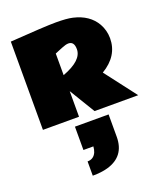

<svg xmlns="http://www.w3.org/2000/svg" viewBox="-220 -948 1375 1594"><g transform="rotate(-20 467.5 -151.5)"><path d="M844.2 -524.9Q844.2 -368.7 689.9 -276.9L901.9 0H516.1L378.9 -226.1V0H60.1V-779.8Q369.6 -801.8 465.8 -801.8Q562 -801.8 612.3 -790Q751 -758.3 810.5 -654.3Q843.8 -594.7 844.2 -524.9ZM554.2 -533.2Q554.2 -602.1 502.9 -602.1Q481 -602.1 441.9 -585.9L377 -559.1V-368.2Q554.2 -434.1 554.2 -533.2ZM318.8 373Q373 373 395.5 322.8Q404.8 300.3 406.7 272H318.8V65.9H616.2V263.2Q616.2 436 452.6 482.9Q396.5 499 318.8 499Z"/></g></svg>

Font: Fz Rammetto One
Style: Regular
Weight: 400
Designer: Vernon Adams
Foundry: Vernon Adams
Version: Vit hóa bi c Thuy @ FontZin.Com